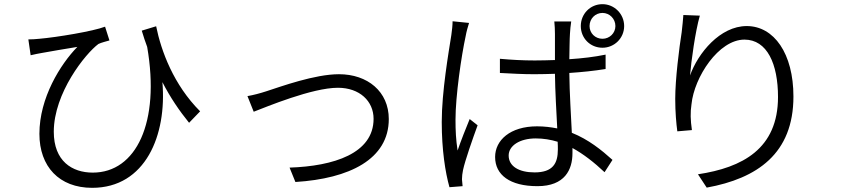

<svg xmlns="http://www.w3.org/2000/svg" viewBox="-20 -858 4040 921"><path d="M940 -324C813 -451 753 -613 729 -732L660 -711C668 -684 677 -657 686 -633C749 -270 633 -30 425 -30C326 -30 238 -85 238 -226C238 -412 390 -601 452 -647C466 -654 492 -660 505 -664L484 -730C427 -708 251 -679 169 -672C151 -670 131 -669 116 -669L127 -593C147 -598 165 -601 181 -604C221 -612 299 -624 351 -633C270 -550 169 -389 169 -216C169 -59 264 43 422 43C678 43 781 -210 759 -464C797 -390 840 -327 887 -269Z M1167 -397 1197 -322C1257 -345 1477 -437 1601 -437C1705 -437 1772 -373 1772 -288C1772 -122 1581 -61 1369 -54L1397 15C1656 -1 1845 -94 1845 -287C1845 -419 1743 -502 1606 -502C1490 -502 1328 -443 1257 -420C1226 -410 1196 -402 1167 -397Z M2151 -756C2151 -736 2148 -712 2145 -690C2132 -607 2099 -418 2099 -273C2099 -139 2116 -31 2136 40L2199 35C2198 25 2197 11 2196 2C2196 -10 2198 -29 2201 -42C2211 -89 2247 -191 2271 -257L2233 -287C2216 -246 2191 -183 2175 -136C2167 -189 2165 -231 2165 -284C2165 -397 2193 -590 2214 -686C2217 -704 2225 -733 2230 -748ZM2656 -141C2656 -74 2632 -31 2544 -31C2470 -31 2420 -60 2420 -112C2420 -159 2473 -194 2550 -194C2587 -194 2622 -188 2655 -178C2656 -164 2656 -151 2656 -141ZM2885 -596C2832 -585 2773 -578 2711 -574C2712 -620 2712 -668 2714 -696C2715 -715 2717 -735 2720 -755H2639C2641 -738 2642 -712 2642 -695V-570C2610 -569 2577 -568 2545 -568C2487 -568 2434 -571 2378 -576V-508C2436 -505 2487 -502 2543 -502C2576 -502 2609 -503 2642 -504C2643 -421 2649 -321 2653 -242C2623 -248 2590 -252 2556 -252C2427 -252 2355 -185 2355 -105C2355 -19 2426 35 2558 35C2690 35 2726 -45 2726 -123V-148C2779 -119 2830 -79 2880 -32L2918 -91C2866 -138 2803 -189 2723 -221C2719 -307 2712 -409 2711 -508C2771 -512 2830 -518 2885 -527ZM2870 -672C2835 -672 2808 -699 2808 -733C2808 -768 2835 -796 2870 -796C2904 -796 2932 -768 2932 -733C2932 -699 2904 -672 2870 -672ZM2870 -838C2811 -838 2766 -791 2766 -733C2766 -675 2811 -629 2870 -629C2927 -629 2974 -675 2974 -733C2974 -791 2927 -838 2870 -838Z M3258 -786C3256 -763 3254 -735 3250 -704C3238 -628 3219 -478 3219 -384C3219 -320 3224 -265 3229 -228L3299 -234C3292 -283 3291 -318 3297 -358C3310 -488 3427 -668 3551 -668C3660 -668 3712 -551 3712 -393C3712 -144 3541 -54 3328 -22L3370 42C3612 -2 3786 -121 3786 -395C3786 -601 3693 -733 3562 -733C3434 -733 3328 -603 3290 -496C3296 -567 3315 -706 3337 -783L3258 -786Z"/></svg>

Font: Noto Sans CJK JP DemiLight
Style: Regular
Weight: 350
Designer: Ryoko NISHIZUKA (kana & ideographs); Paul D. Hunt (Latin, Greek & Cyrillic); Wenlong ZHANG (bopomofo); Sandoll Communica
Foundry: Adobe Systems Incorporated
Version: Version 1.004;PS 1.004;hotconv 1.0.82;makeotf.lib2.5.63406